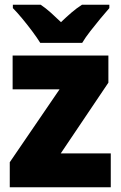

<svg xmlns="http://www.w3.org/2000/svg" viewBox="-20 -786 507 806"><path d="M445 0H21V-105L230 -411H33V-553H435V-439L235 -142H445ZM149 -606Q136 -627 115.5 -654.5Q95 -682 73 -708.5Q51 -735 34 -752V-766H151Q173 -751 192.5 -733.5Q212 -716 236 -693Q260 -716 281 -734Q302 -752 324 -766H439V-752Q423 -734 401.5 -708Q380 -682 359 -655Q338 -628 325 -606Z"/></svg>

Font: Noto Sans SemiCondensed Black
Style: Regular
Weight: 900
Width: 4
Designer: Monotype Design Team
Foundry: Monotype Imaging Inc.
Version: Version 2.013; ttfautohint (v1.8.4.7-5d5b)